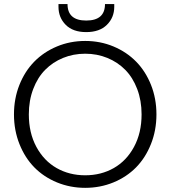

<svg xmlns="http://www.w3.org/2000/svg" viewBox="-20 -906 828 933"><path d="M740.2 -350.1Q740.2 -272.9 713.6 -206.1Q687 -139.2 641.1 -92.5Q595.2 -45.9 531 -19.5Q466.8 6.8 394 6.8Q321.3 6.8 257.1 -19.5Q192.9 -45.9 147 -92.5Q101.1 -139.2 74.5 -206.1Q47.9 -272.9 47.9 -350.1Q47.9 -426.8 74.2 -493.2Q100.6 -559.6 146.5 -606.4Q192.4 -653.3 256.6 -680.2Q320.8 -707 394 -707Q467.3 -707 531.5 -680.2Q595.7 -653.3 641.6 -606.4Q687.5 -559.6 713.9 -493.2Q740.2 -426.8 740.2 -350.1ZM120.1 -350.1Q120.1 -260.3 156.7 -192.4Q193.4 -124.5 255.1 -89.4Q316.9 -54.2 394 -54.2Q471.2 -54.2 533 -89.4Q594.7 -124.5 631.3 -192.4Q668 -260.3 668 -350.1Q668 -417.5 646.7 -473.4Q625.5 -529.3 588.6 -566.7Q551.8 -604 501.7 -624.5Q451.7 -645 394 -645Q336.4 -645 286.4 -624.5Q236.3 -604 199.5 -566.7Q162.6 -529.3 141.4 -473.4Q120.1 -417.5 120.1 -350.1ZM264.2 -873V-886.2H308.1Q308.1 -806.2 398.9 -806.2Q490.2 -806.2 490.2 -886.2H535.2V-873Q535.2 -820.8 499.5 -785.4Q463.9 -750 398.9 -750Q334.5 -750 299.3 -785.4Q264.2 -820.8 264.2 -873Z"/></svg>

Font: PoppinsZ Light
Style: Regular
Weight: 300
Designer: Ninad Kale (Devanagari), Jonny Pinhorn (Latin)
Foundry: Indian Type Foundry
Version: Version 3.002;FEAKit 1.0